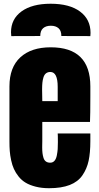

<svg xmlns="http://www.w3.org/2000/svg" viewBox="-20 -993 528 1022"><path d="M306.6 -801.3Q306.6 -800.8 460.9 -800.8Q461.9 -812.5 461.9 -817.9Q461.9 -890.1 406 -931.6Q350.1 -973.1 249.5 -973.1Q150.9 -973.1 94.7 -932.4Q38.6 -891.6 38.6 -821.3Q38.6 -811 40 -800.8L194.3 -801.3Q194.3 -829.6 209.5 -842.8Q224.6 -856 250.5 -856Q276.4 -856 291.5 -842.8Q306.6 -829.6 306.6 -801.3ZM241.2 8.8Q202.1 8.8 170.4 0.7Q138.7 -7.3 116.9 -20.3Q95.2 -33.2 79.3 -53Q63.5 -72.8 54.2 -93.3Q44.9 -113.8 39.3 -140.1Q33.7 -166.5 32 -189Q30.3 -211.4 30.3 -238.8V-533.2Q30.3 -634.3 88.1 -687.7Q146 -741.2 250 -741.2Q460.9 -741.2 460.9 -533.2V-480Q460.9 -380.9 459 -343.8H205.1V-241.2Q205.1 -236.3 204.8 -225.3Q204.6 -214.4 204.6 -208.5Q204.6 -190.9 206.1 -178.5Q207.5 -166 211.4 -153.1Q215.3 -140.1 224.4 -133.5Q233.4 -127 247.1 -127Q261.2 -127 270 -137Q278.8 -147 282.5 -165.8Q286.1 -184.6 287.1 -199.2Q288.1 -213.9 288.1 -235.8Q288.1 -278.8 287.1 -282.7H460.9V-241.2Q460.9 -180.2 451.7 -137.2Q442.4 -94.2 418.7 -59.8Q395 -25.4 351.1 -8.3Q307.1 8.8 241.2 8.8ZM248 -609.9Q234.4 -609.9 225.1 -602.8Q215.8 -595.7 211.4 -581.5Q207 -567.4 205.6 -552.5Q204.1 -537.6 204.1 -516.1Q204.1 -505.9 204.6 -485.4Q205.1 -464.8 205.1 -454.6H287.1V-530.8Q287.1 -609.9 248 -609.9Z"/></svg>

Font: Anton
Style: Regular
Weight: 400
Foundry: vernon adams
Version: Version 1.000